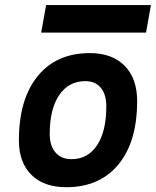

<svg xmlns="http://www.w3.org/2000/svg" viewBox="-20 -740 626 769"><path d="M245.1 9.8Q155.8 9.8 105.7 -39.8Q55.7 -89.4 55.7 -177.7Q55.7 -342.8 130.9 -435.1Q206.1 -527.3 339.8 -527.3Q429.2 -527.3 479.2 -476.6Q529.3 -425.8 529.3 -335Q529.3 -172.4 454.3 -81.3Q379.4 9.8 245.1 9.8ZM266.6 -102.5Q332 -102.5 368.9 -158.4Q405.8 -214.4 405.8 -314Q405.8 -361.8 383.8 -388.4Q361.8 -415 321.8 -415Q254.9 -415 217 -359.1Q179.2 -303.2 179.2 -203.6Q179.2 -156.2 202.1 -129.4Q225.1 -102.5 266.6 -102.5ZM145 -609.4 164.6 -719.7H584.5L564.9 -609.4Z"/></svg>

Font: Cascadia Code NF SemiBold
Style: Italic
Weight: 600
Italic angle: -10°
Monospace: yes
Designer: Aaron Bell
Foundry: Saja Typeworks
Version: Version 2404.023; ttfautohint (v1.8.4)